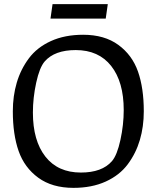

<svg xmlns="http://www.w3.org/2000/svg" viewBox="-20 -898 757 928"><path d="M675 -360Q675 -286 656 -221.5Q637 -157 597.5 -104Q558 -51 491 -20.5Q424 10 335 10Q232 10 165 -39Q98 -88 70 -168Q42 -248 42 -360Q42 -434 61 -498.5Q80 -563 119.5 -616Q159 -669 226 -699.5Q293 -730 382 -730Q485 -730 552 -681Q619 -632 647 -552Q675 -472 675 -360ZM346 -656Q244 -656 196 -601Q171 -572 155 -498.5Q139 -425 139 -354Q139 -218 199.5 -141Q260 -64 371 -64Q473 -64 521 -119Q546 -148 562 -221.5Q578 -295 578 -366Q578 -502 517.5 -579Q457 -656 346 -656ZM224 -808 234 -878H501L491 -808Z"/></svg>

Font: Enriqueta
Style: Regular
Weight: 400
Designer: Viviana Monsalve, Gustavo Ibarra
Foundry: Viviana Monsalve, Gustavo Ibarra
Version: Version 1.002